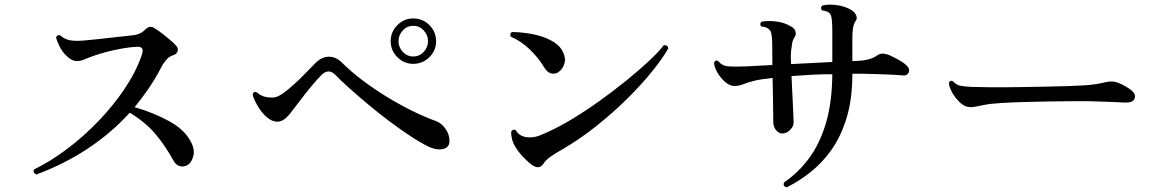

<svg xmlns="http://www.w3.org/2000/svg" viewBox="-20 -774 5040 833"><path d="M138 -17Q121 -24 128 -39Q198 -73 270 -127Q342 -181 406.5 -248Q471 -315 520.5 -388.5Q570 -462 595 -535Q602 -556 596.5 -564Q591 -572 574 -571Q547 -570 512.5 -564Q478 -558 445 -549.5Q412 -541 387 -532Q364 -524 347 -516.5Q330 -509 313 -509Q290 -509 264 -536Q248 -553 238 -573.5Q228 -594 223 -611Q225 -617 230 -620Q235 -623 241 -621Q258 -605 280.5 -600Q303 -595 342 -598Q367 -600 403.5 -604Q440 -608 479 -612.5Q518 -617 548 -620Q571 -622 585.5 -628.5Q600 -635 609 -645Q621 -657 632 -657.5Q643 -658 653 -650Q665 -643 682.5 -629.5Q700 -616 716.5 -602Q733 -588 743 -577Q755 -565 750.5 -551.5Q746 -538 728 -533Q714 -529 701.5 -514.5Q689 -500 680 -483Q656 -436 626.5 -392.5Q597 -349 564 -309Q647 -285 712.5 -249Q778 -213 804 -166Q827 -128 818.5 -96.5Q810 -65 790 -56Q774 -49 759 -53.5Q744 -58 734 -75Q697 -142 654 -193Q611 -244 543 -285Q463 -197 361 -129.5Q259 -62 138 -17Z M1900 -127Q1876 -122 1843 -136Q1809 -152 1764.5 -181Q1720 -210 1672 -246Q1624 -282 1578.5 -320Q1533 -358 1495 -392Q1457 -426 1434 -450Q1406 -478 1376 -450Q1353 -427 1326.5 -394.5Q1300 -362 1276 -330Q1252 -298 1236 -278Q1209 -246 1184 -246Q1159 -246 1136 -267Q1116 -284 1099 -312.5Q1082 -341 1076 -363Q1080 -379 1093 -374Q1108 -361 1125 -355.5Q1142 -350 1167 -351Q1183 -352 1205.5 -367.5Q1228 -383 1254 -406.5Q1280 -430 1304.5 -455.5Q1329 -481 1348 -500Q1376 -528 1407 -528Q1439 -528 1466 -500Q1502 -464 1551.5 -426.5Q1601 -389 1656.5 -355Q1712 -321 1767.5 -293.5Q1823 -266 1871 -249Q1896 -240 1913.5 -214Q1931 -188 1930 -162Q1930 -133 1900 -127ZM1773 -497Q1733 -497 1704 -526Q1675 -555 1675 -595Q1675 -636 1704 -665Q1733 -694 1773 -694Q1814 -694 1843 -665Q1872 -636 1872 -595Q1872 -555 1843 -526Q1814 -497 1773 -497ZM1773 -529Q1800 -529 1818.5 -549Q1837 -569 1837 -595Q1837 -622 1818.5 -642Q1800 -662 1773 -662Q1746 -662 1727.5 -642Q1709 -622 1709 -595Q1709 -569 1727.5 -549Q1746 -529 1773 -529Z M2338 -64Q2317 -32 2278 -66Q2246 -94 2227 -120Q2208 -146 2202 -168Q2200 -177 2198.5 -186.5Q2197 -196 2198 -203Q2204 -215 2217 -210Q2235 -178 2278 -178Q2300 -178 2319.5 -185.5Q2339 -193 2358 -202Q2405 -223 2463 -258Q2521 -293 2581 -336Q2641 -379 2696 -423.5Q2751 -468 2794 -508Q2837 -548 2860 -578Q2868 -579 2873.5 -575Q2879 -571 2879 -563Q2855 -521 2809.5 -464.5Q2764 -408 2702.5 -347Q2641 -286 2569 -228.5Q2497 -171 2420 -126Q2389 -109 2367.5 -93.5Q2346 -78 2338 -64ZM2404 -462Q2390 -452 2373 -455Q2356 -458 2342 -480Q2318 -521 2280 -558Q2242 -595 2196 -615Q2193 -621 2194.5 -627Q2196 -633 2202 -635Q2230 -635 2263.5 -630.5Q2297 -626 2329 -616Q2361 -606 2386.5 -589Q2412 -572 2423 -547Q2436 -521 2428.5 -497.5Q2421 -474 2404 -462Z M3393 39Q3376 34 3381 18Q3444 -25 3490.5 -88Q3537 -151 3563.5 -240.5Q3590 -330 3591 -452Q3570 -452 3548.5 -451.5Q3527 -451 3507 -450Q3456 -447 3414 -444Q3416 -403 3418 -360Q3420 -317 3421.5 -285Q3423 -253 3423 -243Q3424 -227 3408.5 -211Q3393 -195 3376 -195Q3360 -194 3348 -208Q3336 -222 3335 -241Q3335 -254 3334.5 -284Q3334 -314 3333.5 -354.5Q3333 -395 3332 -436Q3307 -433 3285.5 -430Q3264 -427 3247 -422Q3222 -416 3204.5 -408.5Q3187 -401 3165 -401Q3146 -401 3125.5 -419Q3105 -437 3091.5 -461Q3078 -485 3078 -503Q3085 -516 3096 -509Q3113 -488 3140.5 -486Q3168 -484 3214 -486H3217L3331 -492Q3331 -526 3330.5 -554Q3330 -582 3330 -598Q3329 -615 3326.5 -628Q3324 -641 3315 -648Q3304 -658 3283 -659Q3273 -671 3285 -680Q3309 -685 3346 -681Q3383 -677 3414 -658Q3428 -650 3431.5 -636.5Q3435 -623 3427 -612Q3419 -600 3416.5 -585Q3414 -570 3412 -552Q3410 -533 3412 -496L3591 -505V-643Q3591 -672 3588.5 -691.5Q3586 -711 3578 -718Q3573 -722 3565 -725Q3557 -728 3546 -729Q3537 -741 3548 -750Q3574 -757 3612.5 -751.5Q3651 -746 3679 -727Q3691 -718 3695.5 -705Q3700 -692 3691 -681Q3684 -670 3681 -653Q3678 -636 3678 -612V-509L3704 -510Q3728 -511 3748.5 -516.5Q3769 -522 3788 -535Q3807 -548 3840 -534Q3856 -527 3878.5 -514.5Q3901 -502 3912 -491Q3929 -476 3922.5 -460Q3916 -444 3893 -447Q3875 -449 3838 -450.5Q3801 -452 3769 -453Q3748 -454 3725 -454Q3702 -454 3678 -454Q3678 -344 3653 -262.5Q3628 -181 3587 -123.5Q3546 -66 3495.5 -26.5Q3445 13 3393 39Z M4169 -313Q4151 -321 4133.5 -341Q4116 -361 4106 -382.5Q4096 -404 4097 -416Q4104 -428 4115 -421Q4129 -406 4144.5 -402.5Q4160 -399 4193 -397Q4222 -396 4274.5 -395.5Q4327 -395 4397 -396Q4457 -397 4513 -398Q4569 -399 4615 -400.5Q4661 -402 4690 -404Q4716 -406 4737.5 -409.5Q4759 -413 4779 -418Q4804 -424 4828 -416Q4845 -410 4863 -399.5Q4881 -389 4890 -381Q4909 -365 4902.5 -346.5Q4896 -328 4862 -329Q4828 -331 4782.5 -332.5Q4737 -334 4700 -335Q4683 -335 4640 -335Q4597 -335 4540.5 -334Q4484 -333 4426.5 -331.5Q4369 -330 4322 -327Q4275 -324 4251 -319Q4246 -318 4241 -317Q4236 -316 4231 -315Q4213 -311 4199.5 -309.5Q4186 -308 4169 -313Z"/></svg>

Font: Zen Old Mincho SemiBold
Style: Regular
Weight: 600
Version: Version 1.500